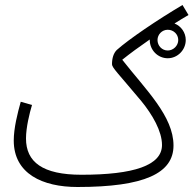

<svg xmlns="http://www.w3.org/2000/svg" viewBox="-20 -727 774 768"><path d="M290 21C558 21 674 -34 674 -145C674 -262 564 -367 469 -488C500 -513 537 -540 579 -569C579 -569 579 -568 579 -567C579 -527 611 -494 651 -494C690 -494 723 -527 723 -567C723 -597 704 -623 678 -633C696 -644 714 -656 734 -667L710 -707C610 -648 495 -570 447 -527C434 -514 428 -494 428 -470C428 -456 454 -432 545 -323C590 -268 628 -202 628 -147C628 -65 514 -28 306 -28C150 -28 84 -79 84 -173C84 -217 98 -274 108 -307L63 -320C50 -274 35 -214 35 -165C35 -32 150 21 290 21ZM651 -525C628 -525 610 -544 610 -567C610 -589 628 -608 651 -608C674 -608 693 -590 693 -567C693 -544 673 -525 651 -525Z"/></svg>

Font: Noto Sans Arabic ExtCond Light
Style: Regular
Weight: 300
Width: 2
Designer: Monotype Design Team, Nadine Chahine, Nizar Qandah and Khaled Hosny
Foundry: Monotype Imaging Inc.
Version: Version 2.012